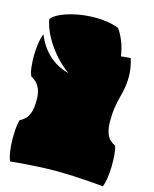

<svg xmlns="http://www.w3.org/2000/svg" viewBox="-130 -963 853 1066"><g transform="rotate(15 296.5 -430.0)"><path d="M32 17Q24 -3 19 -34.5Q14 -66 13.5 -101Q13 -136 15.5 -167.5Q18 -199 25 -219Q40 -225 54 -238Q68 -251 77.5 -277Q87 -303 87 -348Q87 -392 75.5 -416.5Q64 -441 49.5 -452.5Q35 -464 25 -469Q16 -486 12 -517.5Q8 -549 8.5 -586Q9 -623 14 -657Q19 -691 29 -713Q55 -647 103.5 -602Q152 -557 218 -541Q178 -569 140 -611.5Q102 -654 74.5 -704Q47 -754 38 -803Q55 -825 93.5 -841.5Q132 -858 182 -867.5Q232 -877 284 -877Q321 -877 356 -871.5Q391 -866 420 -854Q438 -830 454 -790.5Q470 -751 476 -706Q491 -708 505 -709Q519 -710 531 -711Q540 -683 544 -657.5Q548 -632 548 -606Q548 -571 542.5 -542.5Q537 -514 529.5 -485.5Q522 -457 516.5 -423.5Q511 -390 511 -345Q511 -302 520.5 -276Q530 -250 544.5 -237.5Q559 -225 573 -219Q580 -199 582.5 -167.5Q585 -136 584.5 -101Q584 -66 579 -34.5Q574 -3 566 17Q538 14 493.5 10.5Q449 7 397 4.5Q345 2 293 2Q245 2 195.5 4.5Q146 7 103 10.5Q60 14 32 17Z"/></g></svg>

Font: Oi
Style: Regular
Weight: 400
Designer: Kostas Bartsokas, Mohamad Dakak
Foundry: Foundry5
Version: Version 4.000